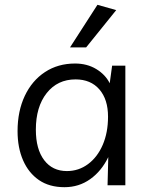

<svg xmlns="http://www.w3.org/2000/svg" viewBox="-20 -770 616 798"><path d="M501 -497V0H427L430 -117Q402 -59 355 -25.5Q308 8 248 8Q185 8 142 -21.5Q99 -51 76 -103.5Q53 -156 53 -225Q53 -308 83 -371.5Q113 -435 167 -470.5Q221 -506 292 -506Q342 -506 380 -483Q418 -460 436 -424L446 -497ZM294 -440Q219 -440 174 -383Q129 -326 129 -231Q129 -150 163.5 -104.5Q198 -59 258 -59Q307 -59 346 -88Q385 -117 407 -168Q429 -219 429 -285Q429 -357 393 -398.5Q357 -440 294 -440ZM271 -573 385 -750 463 -728 338 -573Z"/></svg>

Font: LivvicRegular
Style: Regular
Weight: 400
Designer: Jacques Le Bailly, Baron von Fonthausen
Version: Version 1.001; ttfautohint (v1.8.2)